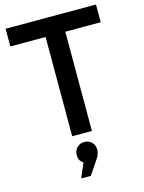

<svg xmlns="http://www.w3.org/2000/svg" viewBox="-138 -780 833 1110"><g transform="rotate(-15 278.5 -225.5)"><path d="M8 -700H549V-594H337V0H219V-594H8ZM278 50Q303 50 321 67Q339 84 339 112Q339 138 321 164L264 249H206L243 163Q216 147 216 113Q216 86 233.5 68Q251 50 278 50Z"/></g></svg>

Font: Steamflix Grotesk
Style: Regular
Weight: 400
Designer: Julieta Ulanovsky
Foundry: Julieta Ulanovsky
Version: Version 4.000;PS 004.000;hotconv 1.0.88;makeotf.lib2.5.64775